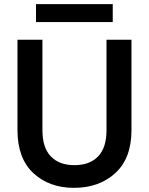

<svg xmlns="http://www.w3.org/2000/svg" viewBox="-20 -891 716 923"><path d="M336 12Q216 12 140 -59Q64 -130 64 -266V-700H184V-265Q184 -181 224.5 -139Q265 -97 338 -97Q411 -97 451.5 -139Q492 -181 492 -265V-700H612V-266Q612 -130 534.5 -59Q457 12 336 12ZM153 -785V-871H522V-785Z"/></svg>

Font: AWOL-DM SemiBold
Style: Regular
Weight: 600
Designer: Colophon Foundry, Jonny Pinhorn, Mikhail Sharanda
Foundry: Colophon Foundry
Version: Version 1.000;Glyphs 3.2.3 (3260)